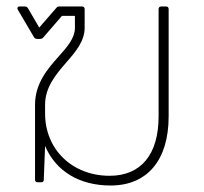

<svg xmlns="http://www.w3.org/2000/svg" viewBox="-20 -562 630 592"><path d="M477 -542C472 -542 469 -539 469 -534V-203C469 -86 415 -20 318 -20C203 -20 119 -101 119 -212V-239C119 -293 152 -332 184 -369C213 -402 241 -435 241 -476V-534C241 -539 238 -542 233 -542H164C160 -542 157 -542 154 -538L101 -477L66 -537C64 -540 61 -542 57 -542H40C34 -542 32 -537 35 -532L85 -447C87 -444 90 -442 94 -442H103C107 -442 110 -443 113 -446L171 -513H211V-476C211 -445 188 -418 161 -388C127 -350 88 -305 88 -239V-8C88 -3 91 0 96 0H107C112 0 115 -2 115 -8L119 -112C152 -34 225 10 321 10C434 10 500 -68 500 -203V-534C500 -539 497 -542 492 -542Z"/></svg>

Font: LINE Seed Sans TH Thin
Style: Regular
Weight: 250
Designer: Dalton Maag Ltd | Thai characters by Cadson Demak Co.,Ltd.
Foundry: Dalton Maag Ltd
Version: Version 1.003